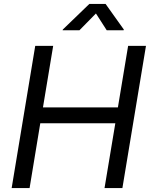

<svg xmlns="http://www.w3.org/2000/svg" viewBox="-20 -962 775 982"><path d="M39.6 0 160.2 -727.5H252L199.7 -412.6H583L635.3 -727.5H726.6L606 0H514.6L569.8 -331.5H186L131.3 0ZM386.2 -807.1H300.3L301.3 -811L437 -941.9H520L613.3 -811L612.3 -807.1H525.9L470.7 -893.1Z"/></svg>

Font: Inter 18pt
Style: Italic
Weight: 400
Italic angle: -9.3988°
Designer: Rasmus Andersson
Foundry: rsms
Version: Version 4.001;git-66647c0bb